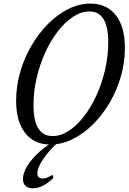

<svg xmlns="http://www.w3.org/2000/svg" viewBox="-20 -792 714 1066"><path d="M259.5 10.5Q169.5 10.5 119.5 -53.8Q69.5 -118 69.5 -233Q69.5 -314 92.2 -392.2Q115 -470.5 155 -539Q195 -607.5 247.5 -660Q300 -712.5 359.8 -742.2Q419.5 -772 481.5 -772Q572.5 -772 623 -707.8Q673.5 -643.5 673.5 -525.5Q673.5 -444.5 650.8 -366.5Q628 -288.5 588 -220.5Q548 -152.5 495.2 -100.5Q442.5 -48.5 382.2 -19Q322 10.5 259.5 10.5ZM272 -36.5Q317.5 -36.5 362.2 -65.8Q407 -95 446.5 -146.2Q486 -197.5 516.2 -264Q546.5 -330.5 563.8 -406.2Q581 -482 581 -559Q581 -728.5 476.5 -728.5Q431 -728.5 386.2 -699.2Q341.5 -670 301.8 -618.8Q262 -567.5 231.5 -501Q201 -434.5 183.5 -359.5Q166 -284.5 166 -208Q166 -36.5 272 -36.5ZM163 253.5Q136 253.5 121.8 240.2Q107.5 227 107.5 202Q107.5 171 128 135.2Q148.5 99.5 184.8 64.2Q221 29 268 0H299.5Q249 47.5 218.2 93.5Q187.5 139.5 187.5 170.5Q187.5 185 195 192Q202.5 199 218 199Q229 199 240.8 194.5Q252.5 190 272 178.5L276.5 196Q248 223.5 219.5 238.5Q191 253.5 163 253.5Z"/></svg>

Font: Libre Caslon Condensed
Style: Italic
Weight: 400
Italic angle: -22.583°
Designer: Pablo Impallari, Rodrigo Fuenzalida, Katja Schimmel, Ertekin Erdin
Foundry: Pablo Impallari, Rodrigo Fuenzalida
Version: Version 2.000;gftools[0.9.33]